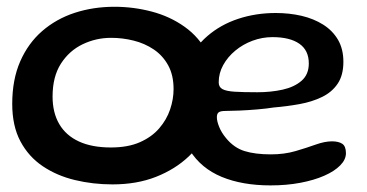

<svg xmlns="http://www.w3.org/2000/svg" viewBox="-20 -524 1096 573"><path d="M315.7 26.3Q257.2 26.3 203.5 13.3Q149.8 0.4 107.7 -27.9Q65.5 -56.2 41 -102.1Q16.5 -148 16.5 -214Q16.5 -286.5 40.3 -340.8Q64.1 -395.1 106 -431.4Q147.9 -467.7 203.2 -485.8Q258.6 -503.8 321.5 -503.8Q378.6 -503.8 433 -489.4Q487.3 -475.1 530.9 -444.1Q574.5 -413.2 600.2 -363.9Q625.9 -314.6 625.9 -244.9Q625.9 -192.7 604.7 -144.1Q583.6 -95.4 543.3 -57.2Q503 -18.9 445.7 3.7Q388.4 26.3 315.7 26.3ZM311.1 -83.9Q361.9 -83.9 397.5 -99.6Q433.1 -115.3 455.2 -141.1Q477.4 -166.9 487.7 -197.5Q498 -228.1 498 -258.1Q498 -300 481.8 -329.2Q465.7 -358.4 438.8 -376.5Q411.9 -394.6 378.9 -402.8Q345.9 -411.1 311.6 -411.1Q266.6 -411.1 226.6 -391.9Q186.6 -372.7 161.7 -333.9Q136.9 -295.1 136.9 -235.9Q136.9 -187.9 156.8 -153.8Q176.7 -119.7 215.5 -101.8Q254.3 -83.9 311.1 -83.9ZM787.4 29.3Q703.1 29.3 641.5 3.8Q579.9 -21.8 546.7 -75Q513.4 -128.2 513.4 -210.9Q513.4 -279.2 536.1 -330.5Q558.8 -381.8 598.7 -416.2Q638.5 -450.6 691.1 -467.9Q743.6 -485.2 803 -485.2Q843.6 -485.2 879.9 -476.8Q916.2 -468.3 944.5 -450.5Q972.7 -432.7 988.8 -405.2Q1004.8 -377.6 1004.8 -339.7Q1004.8 -299.5 987.7 -274.2Q970.6 -248.9 941.1 -234.6Q911.6 -220.2 874.3 -213.4Q836.9 -206.6 796.5 -203.2Q776.4 -199.9 748.2 -197.5Q720.1 -195.1 694 -194Q667.8 -192.9 653.2 -192.9Q638.4 -192.9 632.8 -188.9Q627.2 -184.9 627.2 -174.2Q627.2 -162 634.2 -145Q641.1 -128.1 654.1 -112.4Q678 -83 709.7 -73.2Q741.4 -63.3 788.4 -63.3Q828.6 -63.3 862 -73.1Q895.4 -82.9 922.4 -92.6Q949.4 -102.2 970.8 -102.2Q990.1 -102.2 1001.3 -95Q1012.4 -87.7 1012.4 -66.8Q1012.4 -47.7 995.2 -30.3Q978.1 -12.9 947.5 0.5Q917 13.9 876 21.6Q835.1 29.3 787.4 29.3ZM747.8 -248.7Q788.4 -248.7 823.3 -256.4Q858.2 -264.1 879.9 -282.9Q901.6 -301.7 901.6 -334.7Q901.6 -373.9 873.2 -393.6Q844.9 -413.2 793.2 -413.2Q762.6 -413.2 733.7 -402.5Q704.9 -391.8 682.2 -372.9Q659.4 -354 646.1 -329.8Q632.7 -305.6 632.7 -278.3Q632.7 -264.2 643.8 -258.1Q655 -251.9 680.3 -250.3Q705.7 -248.7 747.8 -248.7Z"/></svg>

Font: Gluten Thin
Style: Regular
Weight: 100
Designer: Tyler Finck
Foundry: Etcetera Type Company
Version: Version 1.300